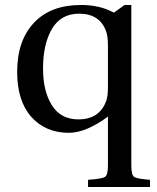

<svg xmlns="http://www.w3.org/2000/svg" viewBox="-20 -522 631 772"><path d="M49 -233Q49 -361 119 -433Q186 -502 306 -502Q382 -502 438 -471L481 -502H508V143Q508 181 519 189Q530 197 583 201V230H334V201Q391 197 402.5 189Q414 181 414 143V-53Q325 12 257 12Q163 12 106 -52Q49 -116 49 -233ZM153 -246Q153 -156 188.5 -99Q224 -42 295 -42Q380 -42 407 -116Q414 -135 414 -171V-340Q414 -377 406 -398Q380 -467 298 -467Q225 -467 189 -406Q153 -345 153 -246Z"/></svg>

Font: Linguistics Pro
Style: Regular
Weight: 400
Designer: Stefan Peev, Context Ltd
Foundry: Stefan Peev, Context Ltd
Version: Version 001.000